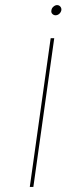

<svg xmlns="http://www.w3.org/2000/svg" viewBox="-20 -524 261 754"><path d="M204 -504Q197 -504 190 -498Q183 -492 182 -484Q180 -475 185.5 -469.5Q191 -464 198 -464Q206 -464 212.5 -469.5Q219 -475 221 -484Q222 -492 217 -498Q212 -504 204 -504ZM179 -374 97 210H111L193 -374Z"/></svg>

Font: Josefin Slab Thin
Style: Italic
Weight: 100
Italic angle: -12°
Designer: Santiago Orozco
Foundry: Typemade
Version: Version 2.000